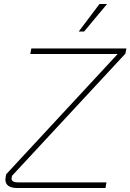

<svg xmlns="http://www.w3.org/2000/svg" viewBox="-20 -943 654 963"><path d="M39 -55Q38 -52 38 -47Q38 -28 73 -28H514L509 0H68Q7 0 7 -43Q7 -47 9 -59L11 -69L570 -672H132L137 -700H614L609 -674L41 -62ZM479 -923H517L402 -785H375Z"/></svg>

Font: KoHo ExtraLight
Style: Italic
Weight: 275
Italic angle: -10°
Version: Version 1.000; ttfautohint (v1.6)